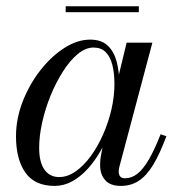

<svg xmlns="http://www.w3.org/2000/svg" viewBox="-20 -600 588 630"><path d="M159 10Q94 10 63.2 -33.8Q32.5 -77.5 32.5 -152.5Q32.5 -210 54.2 -266.2Q76 -322.5 111.8 -368.5Q147.5 -414.5 190.5 -442.2Q233.5 -470 276 -470Q313 -470 333.8 -450Q354.5 -430 363 -397.2Q371.5 -364.5 371.5 -325.5Q371.5 -291 364.2 -252.8Q357 -214.5 343.2 -177Q329.5 -139.5 310.5 -105.8Q291.5 -72 267.8 -46Q244 -20 216.8 -5Q189.5 10 159 10ZM174 -19Q202 -19 228.5 -37.8Q255 -56.5 278 -88Q301 -119.5 318.5 -159.2Q336 -199 345.8 -241.5Q355.5 -284 355.5 -324Q355.5 -360.5 348.5 -387.5Q341.5 -414.5 326.5 -429.2Q311.5 -444 287 -444Q261 -444 235.2 -422.8Q209.5 -401.5 186.8 -365.8Q164 -330 146.2 -286.8Q128.5 -243.5 118.5 -198.8Q108.5 -154 108.5 -115Q108.5 -67.5 126 -43.2Q143.5 -19 174 -19ZM376.5 10Q341.5 10 325 -9Q308.5 -28 308.5 -58Q308.5 -66.5 309 -73.2Q309.5 -80 310.5 -85L325 -165.5L350.5 -243L365 -334L395.5 -460H480L371.5 -52Q369.5 -44.5 369.5 -36Q369.5 -27.5 374.2 -21.2Q379 -15 390 -15Q412 -15 431 -30Q450 -45 468.5 -76.8Q487 -108.5 507 -159.5L526 -153Q504.5 -95.5 482.8 -59.5Q461 -23.5 435.5 -6.8Q410 10 376.5 10ZM195.5 -560V-579.5H435.5V-560Z"/></svg>

Font: Bodoni Moda
Style: Italic
Weight: 400
Italic angle: -13°
Designer: Owen Earl
Foundry: indestructible type
Version: Version 2.005